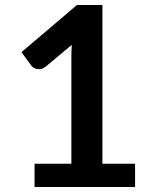

<svg xmlns="http://www.w3.org/2000/svg" viewBox="-20 -744 620 764"><path d="M517.5 -92.5V0H117.5V-92.5H264V-514Q264 -539 265.5 -565.5L161.5 -478.5Q152.5 -471.5 143.8 -469.8Q135 -468 127.2 -469.5Q119.5 -471 113.5 -474.8Q107.5 -478.5 104.5 -483L65.5 -536.5L286 -724H387.5V-92.5Z"/></svg>

Font: Lato
Style: Bold
Weight: 700
Designer: Lukasz Dziedzic with Adam Twardoch and Botio Nikoltchev
Foundry: tyPoland Lukasz Dziedzic
Version: Version 2.010; 2014-09-01; http://www.latofonts.com/; ttfaut